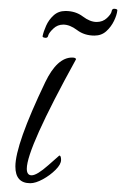

<svg xmlns="http://www.w3.org/2000/svg" viewBox="-20 -411 287 437"><path d="M49 6Q15 6 15 -32Q15 -82 83 -224Q110 -280 144 -280Q153 -280 153 -276Q41 -73 41 -27Q41 -12 52 -12Q64 -12 90 -35L115 -57Q119 -57 119 -47Q119 -37 106.5 -24.5Q94 -12 77.5 -3Q61 6 49 6ZM77 -329Q79 -339 85 -352.5Q91 -366 102 -376Q113 -386 129 -386Q152 -386 168.5 -373.5Q185 -361 200 -361Q214 -361 223.5 -370Q233 -379 234 -385Q235 -392 241.5 -391Q248 -390 247 -387Q246 -377 239.5 -363.5Q233 -350 222 -340Q211 -330 195 -330Q172 -330 155.5 -342.5Q139 -355 124 -355Q111 -355 101.5 -346Q92 -337 90 -331Q89 -324 82.5 -325Q76 -326 77 -329Z"/></svg>

Font: Petemoss
Style: Regular
Weight: 400
Designer: Robert E. Leuschke
Foundry: Robert E. Leuschke
Version: Version 1.010; ttfautohint (v1.8.3)